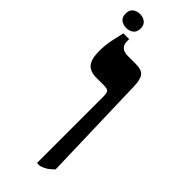

<svg xmlns="http://www.w3.org/2000/svg" viewBox="-255 -785 822 822"><g transform="rotate(45 155.5 -374.5)"><path d="M180.3 7V-393.6Q180.3 -416.5 174.7 -423.7Q169.1 -430.8 146.9 -430.8H101.8Q64.4 -430.8 47 -451.4Q29.6 -471.9 29.6 -520.2Q29.6 -539.3 31.4 -556.3Q33.3 -573.3 37.7 -594.8Q42 -616.2 49.4 -647H84.5V-633Q84.5 -613.6 96.2 -602.8Q108 -592 132.3 -592H181.1Q214.7 -592 227.9 -576Q241.1 -560 242.1 -515.9L256.2 -30Q241.2 -14.5 228.5 -6.6Q215.8 1.3 198.7 7ZM41.6 -671.7Q22.3 -671.7 9.2 -682Q-3.9 -692.3 -3.9 -714.2Q-3.9 -735.2 9.2 -745.7Q22.3 -756.2 41.6 -756.2Q60.9 -756.2 74 -745.7Q87.2 -735.2 87.2 -714.2Q87.2 -692.5 74 -682.1Q60.9 -671.7 41.6 -671.7Z"/></g></svg>

Font: Noto Serif Hebrew
Style: Regular
Weight: 400
Designer: Monotype Design Team
Foundry: Monotype Imaging Inc.
Version: Version 2.003